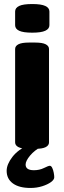

<svg xmlns="http://www.w3.org/2000/svg" viewBox="-20 -736 318 952"><path d="M124 2Q88 2 71.5 -6.5Q55 -15 55 -30V-493Q55 -508 71.5 -516.5Q88 -525 124 -525H154Q190 -525 206.5 -516.5Q223 -508 223 -493V-30Q223 -15 206.5 -6.5Q190 2 154 2ZM140 -574Q95 -574 75 -583.5Q55 -593 55 -611V-679Q55 -697 75 -706.5Q95 -716 140 -716Q184 -716 204.5 -706.5Q225 -697 225 -679V-611Q225 -593 204.5 -583.5Q184 -574 140 -574ZM131 196Q75 196 44 173.5Q13 151 13 111Q13 79 41.5 42Q70 5 122 -17L187 -10Q151 9 129 35.5Q107 62 107 80Q107 108 148 108Q176 108 198 97Q220 86 227 86Q234 86 239 96.5Q244 107 246.5 120.5Q249 134 249 143Q249 155 232.5 167Q216 179 189 187.5Q162 196 131 196Z"/></svg>

Font: Asap Semi Expanded ExtraBold
Style: Regular
Weight: 800
Width: 6
Designer: Pablo Cosgaya
Foundry: Omnibus-Type
Version: Version 3.001; ttfautohint (v1.8.4.7-5d5b)